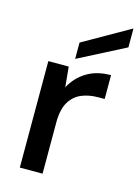

<svg xmlns="http://www.w3.org/2000/svg" viewBox="-113 -801 625 864"><g transform="rotate(15 199.5 -368.5)"><path d="M67 0V-496H162L171 -402Q197 -451 243.5 -479.5Q290 -508 356 -508V-397H327Q283 -397 248.5 -382.5Q214 -368 193.5 -333.5Q173 -299 173 -238V0ZM181 -537V-613L399 -737V-649Z"/></g></svg>

Font: Firefly Display Medium
Style: Regular
Weight: 500
Designer: Colophon Foundry, Jonny Pinhorn
Foundry: Colophon Foundry
Version: Version 1.200; ttfautohint (v1.8.3)